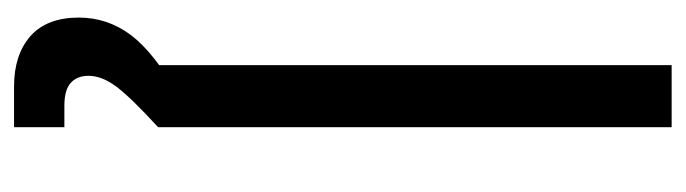

<svg xmlns="http://www.w3.org/2000/svg" viewBox="-370 -398 972 272"><g transform="rotate(90 116.0 -262.0)"><path d="M160.2 -727.5V0H72.3V-727.5ZM102.5 204.1Q57.6 204.1 31.2 180.9Q4.9 157.7 4.9 112.3Q4.9 71.8 29.5 38.8Q54.2 5.9 113.3 -27.8L160.2 0Q118.7 38.1 103 58.8Q87.4 79.6 87.4 98.6Q87.4 114.7 97.4 123.8Q107.4 132.8 129.9 132.8Q136.7 132.8 145.3 132.8Q153.8 132.8 160.2 132.8V204.1Q146 204.1 131.3 204.1Q116.7 204.1 102.5 204.1Z"/></g></svg>

Font: Inter Khmer Looped
Style: Regular
Weight: 400
Designer: Rasmus Andersson, Sovichet Tep
Foundry: Anagata Design
Version: Version 1.000